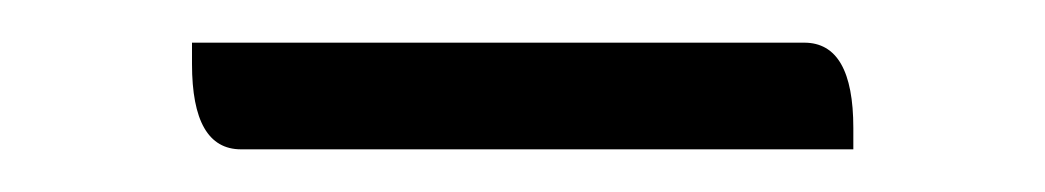

<svg xmlns="http://www.w3.org/2000/svg" viewBox="-20 -345 490 90"><path d="M70 -325H357Q380 -325 380 -285V-275H93Q70 -275 70 -315Z"/></svg>

Font: Recursive Sn Csl St Lt
Style: Regular
Weight: 300
Version: Version 1.079;hotconv 1.0.112;makeotfexe 2.5.65598; ttfautoh